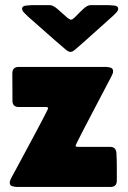

<svg xmlns="http://www.w3.org/2000/svg" viewBox="-20 -740 508 760"><path d="M170.4 -311Q170.4 -314.9 167.2 -315.7Q164.1 -316.4 161.6 -316.4H54.2Q29.3 -316.4 29.3 -341.3Q29.3 -368.7 29.1 -395.8Q28.8 -422.9 28.8 -449.7Q28.8 -475.1 54.2 -475.1H399.4Q407.7 -475.1 417.7 -472.2Q427.7 -469.2 427.7 -458Q427.7 -453.1 425.8 -448.2Q423.8 -443.4 421.4 -438.5Q418 -431.6 406.2 -409.4Q394.5 -387.2 378.4 -356.4Q362.3 -325.7 345 -292.7Q327.6 -259.8 312.7 -231Q297.9 -202.1 288.6 -183.6Q279.3 -165 279.3 -163.6Q279.3 -160.2 282.5 -159.4Q285.6 -158.7 288.1 -158.7H415.5Q439.5 -158.7 440.9 -133.8Q442.4 -106.9 442.4 -79.6Q442.4 -52.2 442.4 -25.4Q442.4 0 417.5 0H47.4Q39.1 0 28.8 -2.9Q18.6 -5.9 18.6 -16.6Q18.6 -22 20.8 -27.1Q22.9 -32.2 25.4 -37.1Q29.3 -44.4 41.3 -66.4Q53.2 -88.4 69.6 -118.9Q85.9 -149.4 103.5 -182.1Q121.1 -214.8 136.2 -243.4Q151.4 -272 160.9 -290.8Q170.4 -309.6 170.4 -311ZM176.8 -719.7Q189.5 -719.7 206.5 -705.3Q223.6 -690.9 239 -676.5Q254.4 -662.1 261.2 -662.1Q267.6 -662.1 281.2 -676.5Q294.9 -690.9 310.5 -705.3Q326.2 -719.7 338.4 -719.7H409.7Q416.5 -719.7 432.1 -718Q447.8 -716.3 447.8 -705.6Q447.8 -697.8 439.5 -689.2Q431.2 -680.7 425.8 -675.8Q388.2 -642.6 350.8 -608.6Q313.5 -574.7 275.4 -542Q272 -539.1 267.8 -536.9Q263.7 -534.7 258.8 -534.7Q253.9 -534.7 250 -536.9Q246.1 -539.1 242.2 -542Q203.6 -574.7 165.5 -608.6Q127.4 -642.6 89.4 -675.8Q84.5 -680.7 75.9 -689.2Q67.4 -697.8 67.4 -705.6Q67.4 -716.3 83.5 -718Q99.6 -719.7 106 -719.7Z"/></svg>

Font: Belanosima SemiBold
Style: Regular
Weight: 600
Designer: The DocRepair Project, Santiago Orozco
Foundry: Google
Version: Version 2.000